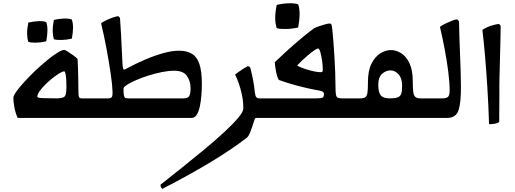

<svg xmlns="http://www.w3.org/2000/svg" viewBox="-20 -742 3238 1208"><path d="M398 -197Q398 -217 397 -236Q396 -255 393 -273Q390 -293 384 -293Q374 -293 354 -281Q334 -269 310.5 -250.5Q287 -232 265 -210Q243 -188 229 -168Q215 -148 215 -133Q215 -126 250.5 -124.5Q286 -123 339 -123Q365 -124 377.5 -129Q390 -134 394 -149.5Q398 -165 398 -197ZM494 -123H578V0Q398 0 279 0Q160 0 91 0Q77 -32 70.5 -67Q64 -102 64 -126Q64 -140 83.5 -167Q103 -194 134.5 -228.5Q166 -263 203 -298Q240 -333 276 -362.5Q312 -392 341 -410Q370 -428 384 -428Q389 -428 406 -417.5Q423 -407 441.5 -393.5Q460 -380 468 -371Q470 -344 471 -308Q472 -272 472.5 -238.5Q473 -205 473 -185Q473 -143 476.5 -133Q480 -123 494 -123ZM158 -479Q151 -501 150.5 -529.5Q150 -558 158 -600Q194 -608 224 -609Q254 -610 271 -603Q286 -561 271 -482Q237 -474 205.5 -473.5Q174 -473 158 -479ZM319 -495Q312 -518 311.5 -546.5Q311 -575 319 -617Q355 -625 385 -625.5Q415 -626 432 -619Q447 -577 432 -499Q398 -491 366 -490.5Q334 -490 319 -495Z M1250 -215Q1250 -179 1247 -141Q1244 -103 1237 -71Q1230 -39 1217.5 -19.5Q1205 0 1186 0H537V-123H663Q674 -123 681.5 -129Q689 -135 688 -165Q687 -205 677 -274.5Q667 -344 651.5 -428.5Q636 -513 616 -596Q631 -607 653 -617Q675 -627 695 -633.5Q715 -640 723 -640Q727 -640 735 -629Q743 -513 745.5 -444.5Q748 -376 751 -333Q753 -311 757 -306Q761 -301 777 -311Q834 -342 894 -367.5Q954 -393 1008.5 -408Q1063 -423 1106 -423Q1155 -423 1187 -404Q1219 -385 1234.5 -339.5Q1250 -294 1250 -215ZM788 -123H1133Q1163 -123 1171 -138.5Q1179 -154 1179 -187Q1179 -232 1156 -264.5Q1133 -297 1076 -297Q1041 -297 998.5 -288.5Q956 -280 913.5 -266.5Q871 -253 835.5 -237.5Q800 -222 778.5 -208Q757 -194 757 -185Q757 -155 759.5 -142Q762 -129 768.5 -126Q775 -123 788 -123Z M1590 0Q1585 0 1579.5 16Q1574 32 1567 54.5Q1560 77 1551 97.5Q1542 118 1531 126Q1442 195 1312 274Q1182 353 1002 446Q994 440 992 433.5Q990 427 990 420Q1057 367 1129 309.5Q1201 252 1269 195.5Q1337 139 1391.5 88.5Q1446 38 1478.5 -0.5Q1511 -39 1511 -59Q1511 -104 1502 -146Q1493 -188 1481 -221Q1469 -254 1459 -273Q1482 -291 1506.5 -306.5Q1531 -322 1538 -325Q1547 -325 1551 -321Q1555 -317 1556 -311Q1566 -273 1573 -235Q1580 -197 1583 -163Q1586 -137 1593 -130Q1600 -123 1614 -123H1683V0Z M2207 -123V0H1643V-123Q1673 -123 1714.5 -123Q1756 -123 1801.5 -123Q1847 -123 1890 -123Q1933 -123 1967 -123Q2002 -123 2010 -128Q2018 -133 2018 -150Q2018 -158 2013.5 -163Q2009 -168 1986 -173Q1965 -176 1926 -184.5Q1887 -193 1837 -206.5Q1787 -220 1734 -239Q1722 -262 1716 -295.5Q1710 -329 1709 -351Q1740 -381 1782.5 -419.5Q1825 -458 1870.5 -496.5Q1916 -535 1956 -564Q1967 -570 1987 -577Q2007 -584 2026 -589Q2045 -594 2053 -594Q2063 -594 2065.5 -587Q2068 -580 2071 -556Q2074 -526 2077.5 -482Q2081 -438 2084 -387.5Q2087 -337 2089 -285.5Q2091 -234 2091 -190Q2091 -159 2094 -145Q2097 -131 2106 -127Q2115 -123 2132 -123ZM2011 -302Q2011 -328 2006.5 -359.5Q2002 -391 1995.5 -414Q1989 -437 1981 -437Q1975 -437 1958 -425.5Q1941 -414 1920 -396.5Q1899 -379 1880.5 -361.5Q1862 -344 1851 -332Q1850 -329 1853 -327Q1875 -316 1904.5 -306.5Q1934 -297 1960.5 -292Q1987 -287 2001 -288Q2011 -288 2011 -302ZM1721 -565Q1712 -592 1711.5 -626.5Q1711 -661 1721 -711Q1763 -721 1799.5 -721.5Q1836 -722 1856 -715Q1874 -665 1856 -569Q1816 -560 1777.5 -559.5Q1739 -559 1721 -565Z M2167 0V-123H2245Q2268 -123 2278.5 -130.5Q2289 -138 2292 -159.5Q2295 -181 2295 -225Q2295 -297 2317 -341Q2339 -385 2372.5 -406Q2406 -427 2439 -427Q2473 -427 2504.5 -407Q2536 -387 2556.5 -343.5Q2577 -300 2577 -231Q2577 -187 2580 -164Q2583 -141 2593.5 -132Q2604 -123 2627 -123H2705V0ZM2433 -123Q2466 -123 2482.5 -129.5Q2499 -136 2504.5 -153Q2510 -170 2510 -203Q2510 -249 2488 -274Q2466 -299 2436 -299Q2408 -299 2384 -277.5Q2360 -256 2360 -209Q2360 -161 2375.5 -142Q2391 -123 2433 -123Z M2665 0V-123H2763Q2785 -123 2797 -131Q2809 -139 2809 -173Q2809 -224 2800 -293.5Q2791 -363 2777 -436.5Q2763 -510 2748 -573Q2760 -583 2782 -593.5Q2804 -604 2824.5 -612Q2845 -620 2854 -620Q2861 -620 2868 -606Q2870 -499 2874.5 -399Q2879 -299 2880 -197Q2881 -100 2865.5 -50Q2850 0 2792 0Z M3130 -580Q3130 -541 3128.5 -484.5Q3127 -428 3125.5 -366.5Q3124 -305 3122.5 -250.5Q3121 -196 3122 -161Q3122 -124 3121.5 -83.5Q3121 -43 3121 -13Q3121 17 3121 24Q3114 33 3092 36.5Q3070 40 3057 39Q3053 -85 3046 -195.5Q3039 -306 3031 -397.5Q3023 -489 3015 -554Q3042 -572 3074 -581.5Q3106 -591 3118 -591Q3122 -591 3130 -580Z"/></svg>

Font: Ruwudu SemiBold
Style: Regular
Weight: 600
Designer: Becca Hirsbrunner Spalinger
Foundry: SIL International
Version: Version 3.000